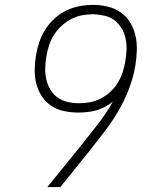

<svg xmlns="http://www.w3.org/2000/svg" viewBox="-20 -763 640 783"><path d="M173 0 314 -174Q347 -216 380.5 -258.5Q414 -301 440 -348Q425 -336 407.5 -327Q390 -318 372.5 -313Q355 -308 336 -306Q317 -304 299 -304Q270 -304 241 -310Q212 -316 189 -331.5Q166 -347 150.5 -370.5Q135 -394 128 -421.5Q121 -449 121.5 -479Q122 -509 127 -539Q132 -567 141 -593.5Q150 -620 165.5 -644Q181 -668 203 -688Q225 -708 251 -720.5Q277 -733 304.5 -738Q332 -743 360 -743Q390 -743 419.5 -736Q449 -729 472.5 -712.5Q496 -696 511 -671Q526 -646 532.5 -617Q539 -588 538 -557.5Q537 -527 532 -496Q524 -448 506.5 -402Q489 -356 464.5 -313.5Q440 -271 409 -230Q378 -189 347 -150L226 0ZM301 -342Q301 -342 301 -342Q301 -342 301 -342Q324 -342 346.5 -346Q369 -350 390.5 -361Q412 -372 430 -388.5Q448 -405 460.5 -425.5Q473 -446 480 -468Q487 -490 491 -512Q491 -512 491 -512.5Q491 -513 491 -513Q495 -536 496 -560Q497 -584 492 -606.5Q487 -629 475.5 -648Q464 -667 446.5 -680.5Q429 -694 406 -699Q383 -704 360 -705Q337 -705 314 -700.5Q291 -696 270 -685Q249 -674 231 -657.5Q213 -641 200 -620.5Q187 -600 180 -578Q173 -556 169 -533Q169 -533 169 -533Q169 -533 169 -533Q165 -509 164.5 -485Q164 -461 169 -439Q174 -417 185 -398Q196 -379 214 -366Q232 -353 254.5 -347.5Q277 -342 301 -342Z"/></svg>

Font: Iosevka Slab XLtExObl
Style: Regular
Weight: 200
Width: 7
Italic angle: -9°
Monospace: yes
Designer: Belleve Invis
Foundry: Belleve Invis
Version: Version 11.1.1; ttfautohint (v1.8.3)